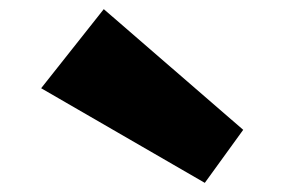

<svg xmlns="http://www.w3.org/2000/svg" viewBox="-20 -1281 622 420"><path d="M207 -1261 70 -1088 428 -881 512 -997Z"/></svg>

Font: Hussar Dziwak
Style: Regular
Weight: 400
Version: Version 1.022